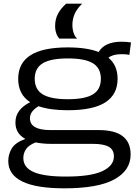

<svg xmlns="http://www.w3.org/2000/svg" viewBox="-20 -805 753 1045"><path d="M330 220Q25 220 25 71Q25 35 44 3Q63 -29 118 -49Q64 -78 64 -138Q64 -175 84.5 -202Q105 -229 144 -249Q79 -291 79 -376Q79 -461 145.5 -504Q212 -547 349 -547Q453 -547 517 -522Q550 -578 642 -578Q666 -578 693 -574L684 -506Q673 -509 661.5 -509.5Q650 -510 639 -510Q595 -510 570 -491Q620 -450 620 -376Q620 -291 553.5 -248Q487 -205 349 -205Q252 -205 190 -227Q168 -214 155.5 -198Q143 -182 143 -161Q143 -97 255 -97H518Q691 -97 691 36Q691 123 602 171.5Q513 220 330 220ZM349 -265Q443 -265 486 -291.5Q529 -318 529 -376Q529 -434 486 -460.5Q443 -487 349 -487Q256 -487 212.5 -460.5Q169 -434 169 -376Q169 -318 212.5 -291.5Q256 -265 349 -265ZM107 55Q107 107 163.5 131.5Q220 156 339 156Q474 156 537 126.5Q600 97 600 46Q600 10 572 -6Q544 -22 486 -22H260Q211 -22 174 -30Q136 -15 121.5 7Q107 29 107 55ZM400 -595H303Q293 -605 286.5 -623Q280 -641 280 -664Q280 -700 295 -729Q310 -758 340 -785H427Q395 -753 384.5 -725Q374 -697 374 -670Q374 -647 380.5 -626.5Q387 -606 400 -595Z"/></svg>

Font: Georama Extended
Style: Regular
Weight: 400
Width: 7
Designer: Jean-Baptiste Levee
Foundry: Production Type
Version: Version 1.000